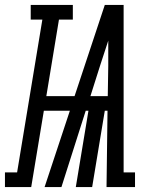

<svg xmlns="http://www.w3.org/2000/svg" viewBox="-83 -755 603 775"><path d="M-63 0V-59H-14L88 -676H41V-735H211V-676H155L104 -367H218L340 -735H416V-59H462V0H347L351 -308H340L289 0H223L274 -308H263L165 0H97L199 -308H94L43 0ZM282 -367H352L354 -490Q354 -515 354 -540.5Q354 -566 354 -591Q346 -566 337.5 -540.5Q329 -515 321 -490Z"/></svg>

Font: Iosevka Slab
Style: Italic
Weight: 400
Italic angle: -9°
Monospace: yes
Designer: Belleve Invis
Foundry: Belleve Invis
Version: Version 11.1.0; ttfautohint (v1.8.3)